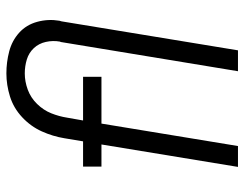

<svg xmlns="http://www.w3.org/2000/svg" viewBox="-104 -680 783 616"><g transform="rotate(-90 288.0 -371.5)"><path d="M61 0H128L200 -438H350V-497H210L219 -548Q223 -574 233 -599Q243 -624 263 -644.5Q283 -665 309 -674.5Q335 -684 361 -684Q384 -684 405.5 -677.5Q427 -671 442 -655Q457 -639 462 -616.5Q467 -594 463 -571V-570H462L368 0H435L528 -566Q529 -569 530 -573Q536 -609 526.5 -644Q517 -679 491.5 -702Q466 -725 431.5 -734Q397 -743 361 -743Q324 -743 287 -731.5Q250 -720 220.5 -692.5Q191 -665 175 -629.5Q159 -594 153 -557L143 -497H62V-438H133Z"/></g></svg>

Font: Iosevka Sparkle Light Oblique
Style: Regular
Weight: 300
Italic angle: -9°
Designer: Belleve Invis
Foundry: Belleve Invis
Version: Version 4.5.0; ttfautohint (v1.8.3)